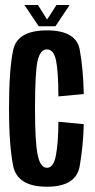

<svg xmlns="http://www.w3.org/2000/svg" viewBox="-20 -722 368 746"><path d="M162.5 3.5Q276 3.5 289.8 -77.2Q303.5 -158 305.5 -239.5L207 -249Q206.5 -166.5 197.2 -118.2Q188 -70 162.5 -70Q137 -70 126.5 -119.5Q116 -169 116 -299Q116 -443 126.2 -486.5Q136.5 -530 162.5 -530Q188.5 -530 197.5 -488Q206.5 -446 207 -347.5L305.5 -356.5Q303.5 -453.5 289.8 -528.8Q276 -604 162.5 -604Q46.5 -604 30.8 -526.2Q15 -448.5 15 -299Q15 -161.5 30.8 -79Q46.5 3.5 162.5 3.5ZM130.5 -620H195.5L250.5 -702.5H199.5L163 -646L127.5 -702.5H75Z"/></svg>

Font: Anybody ExtraCondensed Medium
Style: Regular
Weight: 500
Width: 2
Version: Version 1.113;gftools[0.9.25]